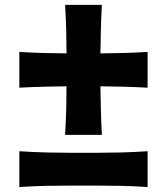

<svg xmlns="http://www.w3.org/2000/svg" viewBox="-20 -754 678 780"><path d="M58.6 5.9Q114.7 2.1 167.2 1Q219.7 0 265.7 0H372.6Q418.7 0 471.1 1Q523.5 2.1 579.6 5.9V-139.7Q523.5 -135.9 471.1 -134.6Q418.7 -133.3 372.6 -133.3H265.7Q219.7 -133.3 167.2 -134.6Q114.7 -135.9 58.6 -139.7ZM244.5 -206.2H393.8Q391 -259.9 389.8 -307.9Q388.7 -355.9 387.9 -403.4Q433.3 -402.9 480.5 -401.8Q527.6 -400.6 579.6 -397.8V-543.1Q527.6 -539.8 480.5 -538.7Q433.3 -537.5 387.9 -537.2Q388.7 -584.8 389.8 -632.7Q391 -680.6 393.8 -734.2H244.5Q247.7 -680.6 248.9 -632.8Q250 -585 250.3 -537.2Q205.1 -537.5 158 -538.7Q110.9 -539.8 58.6 -543.1V-397.8Q110.9 -400.6 158 -401.8Q205.1 -402.9 250.3 -403.4Q250 -355.9 248.9 -307.9Q247.7 -259.9 244.5 -206.2Z"/></svg>

Font: Pinar-VF-FD
Style: Regular
Weight: 300
Designer: Amin Abedi
Version: Version 3.0